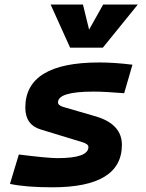

<svg xmlns="http://www.w3.org/2000/svg" viewBox="-20 -796 626 826"><path d="M205.6 9.8Q90.3 9.8 22.9 -4.9L61 -131.3Q123.5 -123.5 165 -119.6Q206.5 -115.7 227.5 -115.7Q360.4 -115.7 360.4 -163.6Q360.4 -176.3 335 -184.1L155.8 -238.8Q88.9 -258.8 88.9 -333Q88.9 -527.3 406.7 -527.3Q439.5 -527.3 475.1 -524.9Q510.7 -522.5 549.8 -517.6L514.2 -395Q473.6 -398.4 440.7 -400.1Q407.7 -401.9 381.8 -401.9Q229.5 -401.9 229.5 -355.5Q229.5 -342.3 253.9 -335.4L391.6 -295.4Q504.4 -262.2 504.4 -172.9Q504.4 9.8 205.6 9.8ZM281.7 -590.8 197.8 -776.4H336.9L363.3 -668.5L423.8 -776.4H572.8L422.4 -590.8Z"/></svg>

Font: CaskaydiaCove NFP
Style: Bold Italic
Weight: 700
Italic angle: -10°
Designer: Aaron Bell
Foundry: Saja Typeworks
Version: Version 2111.001; VTT 6.35;Nerd Fonts 3.1.1